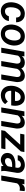

<svg xmlns="http://www.w3.org/2000/svg" viewBox="1878 -2458 589 4384"><g transform="rotate(90 2172.0 -265.5)"><path d="M350.6 -174.3 459.5 -174.8Q453.6 -121.1 421.4 -78.9Q389.2 -36.6 340.3 -13.4Q291.5 9.8 237.8 9.8Q162.1 9.8 113.8 -26.4Q65.4 -62.5 45.4 -126.5Q31.2 -171.9 31.2 -220.7Q31.2 -237.8 32.7 -254.4L34.2 -267.1Q43.5 -348.6 78.4 -409.9Q113.3 -471.2 168.9 -504.6Q224.6 -538.1 293.5 -538.1Q353 -538.1 397.2 -512.9Q441.4 -487.8 465.1 -442.6Q488.8 -397.5 488.8 -338.9H380.9Q380.4 -384.8 357.4 -414.1Q334.5 -443.4 289.6 -443.4Q239.7 -443.4 207.5 -410.4Q175.3 -377.4 160.4 -325.9Q145.5 -274.4 145.5 -216.8Q145.5 -197.8 147 -180.2Q150.4 -136.7 172.6 -110.8Q194.8 -85 239.7 -85Q280.3 -85 310.5 -109.9Q340.8 -134.8 350.6 -174.3Z M542 -266.1Q549.8 -340.3 584.7 -402.6Q619.6 -464.8 676.8 -502.4Q704.1 -520.5 737.8 -529.5Q771.5 -538.6 806.6 -538.6Q844.2 -538.6 878.4 -528.3Q912.6 -518.1 936.5 -498.5Q977.5 -465.3 998.8 -414.1Q1020 -362.8 1020 -302.2Q1020 -286.1 1018.6 -270Q1010.7 -188.5 974.6 -124.8Q938.5 -61 880.9 -25.6Q823.2 9.8 752.9 9.8Q677.2 9.8 627 -26.6Q576.7 -63 555.2 -127Q539.1 -173.8 539.1 -225.6Q539.1 -240.7 540.5 -255.9ZM656.2 -255.4Q654.3 -241.2 654.3 -221.7Q654.3 -189.9 661.6 -161.9Q668.9 -133.8 684.6 -113.8Q695.8 -99.6 714.8 -92.3Q733.9 -85 756.3 -85Q777.3 -85 796.9 -91.3Q816.4 -97.7 831.1 -110.4Q860.4 -135.7 878.4 -176Q896.5 -216.3 901.4 -259.8L902.3 -270Q904.3 -285.2 904.3 -304.7Q904.3 -336.4 897.2 -364.7Q890.1 -393.1 874.5 -413.6Q863.3 -427.7 844 -435.5Q824.7 -443.4 802.2 -443.4Q781.7 -443.4 762.2 -436.8Q742.7 -430.2 728 -417.5Q698.2 -391.1 680.2 -350.6Q662.1 -310.1 657.2 -266.1Z M1250.5 -383.8 1183.6 0H1068.4L1159.7 -528.3L1267.6 -528.8L1257.3 -472.7Q1320.3 -538.1 1408.2 -538.1Q1455.6 -538.1 1491.5 -518.3Q1527.3 -498.5 1541 -457.5Q1576.7 -498 1621.1 -518.3Q1665.5 -538.6 1709.5 -538.6Q1749.5 -538.6 1781.2 -522.7Q1813 -506.8 1828.6 -479Q1853.5 -433.1 1853.5 -373.5Q1853.5 -358.4 1852.1 -342.3L1794.9 0H1679.2L1736.8 -343.3Q1738.3 -355 1738.3 -365.7Q1738.3 -402.8 1720.2 -422.4Q1702.1 -441.9 1660.6 -441.9Q1590.8 -441.9 1551.3 -362.8L1549.8 -352.1L1489.3 0H1373L1430.7 -342.3Q1432.1 -354 1432.1 -364.3Q1432.1 -441.9 1357.9 -441.9Q1293.9 -441.9 1250.5 -383.8Z M2356.4 -88.9Q2323.2 -41 2269.5 -15.6Q2215.8 9.8 2155.3 9.8Q2087.9 9.8 2038.6 -20.3Q1989.3 -50.3 1963.4 -102.3Q1937.5 -154.3 1937.5 -218.8Q1937.5 -226.6 1938.5 -244.1L1939.9 -264.6Q1947.3 -336.9 1981.7 -399.7Q2016.1 -462.4 2072.3 -501Q2099.6 -519.5 2133.1 -529.1Q2166.5 -538.6 2201.2 -538.6Q2237.3 -538.6 2269.5 -528.6Q2301.8 -518.6 2323.7 -499.5Q2359.4 -468.8 2377.2 -421.9Q2395 -375 2395 -318.8Q2395 -300.8 2392.6 -277.3L2385.7 -227.1H2052.7Q2052.2 -222.2 2052.2 -212.4Q2052.2 -177.2 2064.7 -148.4Q2077.1 -119.6 2102.5 -102.8Q2127.9 -85.9 2165.5 -85.9Q2238.8 -85.9 2297.9 -150.4ZM2063 -314 2281.2 -313.5 2283.2 -323.7Q2285.2 -339.4 2285.2 -347.2Q2285.2 -389.2 2262.5 -416.3Q2239.7 -443.4 2196.3 -443.4Q2106.9 -443.4 2063 -314Z M2613.8 -377.4 2547.9 0H2432.1L2523.4 -528.3L2632.3 -528.8L2621.1 -467.3Q2652.8 -502 2694.1 -519.8Q2735.4 -537.6 2776.4 -537.6Q2815.4 -537.6 2846.7 -522Q2877.9 -506.3 2892.1 -477.5Q2915 -431.6 2915 -373.5Q2915 -357.9 2913.6 -341.8L2856.4 0H2740.7L2798.3 -343.3Q2799.8 -356 2799.8 -366.2Q2799.8 -402.3 2782.5 -422.1Q2765.1 -441.9 2725.1 -441.9Q2663.6 -441.9 2613.8 -377.4Z M3032.7 -432.6 3049.8 -528.3H3451.2L3437 -447.8L3117.7 -95.2H3385.7L3369.1 0H2952.6L2967.3 -83.5L3284.2 -432.6Z M3773.4 0Q3770.5 -10.3 3769.5 -24.9V-49.8Q3737.3 -19.5 3701.2 -4.9Q3665 9.8 3628.9 9.8Q3596.7 9.8 3567.4 -1.5Q3538.1 -12.7 3515.1 -33.7Q3493.2 -53.2 3482.4 -80.8Q3471.7 -108.4 3471.7 -139.2Q3471.7 -171.4 3482.9 -201.2Q3494.1 -231 3514.6 -251.5Q3551.8 -288.6 3607.9 -305.9Q3664.1 -323.2 3727.5 -323.2L3803.7 -322.8L3810.1 -358.4Q3811.5 -368.2 3811.5 -376.5Q3811.5 -408.7 3793.2 -428.2Q3774.9 -447.8 3739.7 -448.7Q3702.6 -449.2 3674.8 -429.9Q3647 -410.6 3639.6 -376.5L3524.4 -375.5Q3527.3 -428.7 3562 -466.1Q3596.7 -503.4 3650.9 -522Q3699.7 -538.6 3748.5 -538.6Q3830.6 -538.6 3883.8 -489.3Q3927.2 -448.7 3927.2 -378.9Q3927.2 -364.3 3926.3 -356.4L3885.3 -105.5L3881.8 -65.4Q3880.4 -36.1 3889.2 -8.8L3888.7 0ZM3775.9 -148.4 3793.9 -248.5 3738.8 -249Q3682.1 -248.5 3639.2 -227.5Q3596.2 -206.5 3589.4 -156.2Q3588.9 -152.8 3588.9 -146Q3588.9 -118.2 3606.9 -101.8Q3625 -85.4 3654.8 -85Q3689.9 -84 3721.4 -101.3Q3752.9 -118.7 3775.9 -148.4Z M4165.5 -361.8 4102.1 0H3986.8L4078.1 -528.3L4188 -528.8L4176.3 -468.8Q4226.1 -539.6 4298.3 -539.6Q4315.4 -539.6 4343.8 -533.2L4332 -419.9Q4303.2 -424.8 4285.2 -424.8Q4209 -424.8 4165.5 -361.8Z"/></g></svg>

Font: Mardoto Medium
Style: Italic
Weight: 500
Italic angle: -12°
Designer: Christian Robertson, Vahan Hovhannisyan
Foundry: Google
Version: Version 1.000